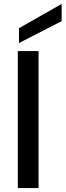

<svg xmlns="http://www.w3.org/2000/svg" viewBox="-20 -961 335 981"><path d="M71 0V-700H177V0ZM77 -741V-817L295 -941V-853Z"/></svg>

Font: Ultramarine Medium
Style: Regular
Weight: 500
Designer: Colophon Foundry, Jonny Pinhorn
Foundry: Colophon Foundry
Version: Version 1.200; ttfautohint (v1.8.3)